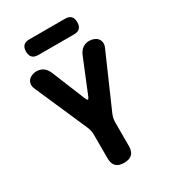

<svg xmlns="http://www.w3.org/2000/svg" viewBox="-222 -1044 1044 1169"><g transform="rotate(-30 300.0 -460.0)"><path d="M300 10Q262 10 243.5 -8.5Q225 -27 225 -65V-230Q225 -245 222 -259Q219 -273 213 -287L52 -655Q44 -673 46 -689Q48 -705 57 -716Q66 -727 81.5 -733.5Q97 -740 115 -740Q141 -740 161 -726Q181 -712 193 -683L289 -448Q295 -434 300 -434Q305 -434 311 -448L407 -683Q419 -712 439 -726Q459 -740 485 -740Q503 -740 518.5 -733.5Q534 -727 543 -716Q552 -705 554 -689Q556 -673 548 -655L387 -287Q381 -273 378 -259Q375 -245 375 -230V-65Q375 -27 356.5 -8.5Q338 10 300 10ZM175 -820Q147 -820 133.5 -834Q120 -848 120 -875Q120 -903 133.5 -916.5Q147 -930 175 -930H425Q453 -930 466.5 -916.5Q480 -903 480 -875Q480 -847 466.5 -833.5Q453 -820 425 -820Z"/></g></svg>

Font: Maple Mono NL ExtraBold
Style: Regular
Weight: 800
Monospace: yes
Designer: subframe7536
Version: Version 7.000